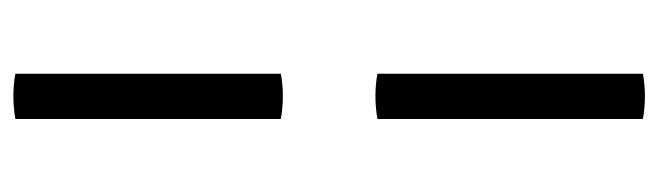

<svg xmlns="http://www.w3.org/2000/svg" viewBox="-360 -458 961 280"><g transform="rotate(90 120.0 -317.5)"><path d="M87 -247Q94 -248.5 102.5 -249.2Q111 -250 119 -250Q129 -250 137.2 -249.2Q145.5 -248.5 153 -247V140Q145.5 141.5 137.2 142.2Q129 143 119 143Q111 143 102.5 142.2Q94 141.5 87 140ZM87 -775Q94 -776.5 102.5 -777.2Q111 -778 119 -778Q129 -778 137.2 -777.2Q145.5 -776.5 153 -775V-388Q145.5 -386.5 137.2 -385.8Q129 -385 119 -385Q111 -385 102.5 -385.8Q94 -386.5 87 -388Z"/></g></svg>

Font: Signika Negative Light Light
Style: Regular
Weight: 300
Version: Version 2.001